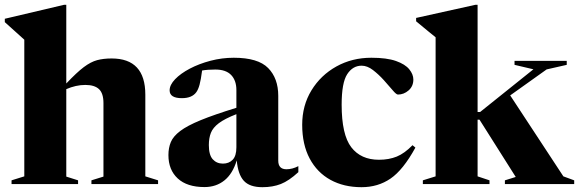

<svg xmlns="http://www.w3.org/2000/svg" viewBox="-30 -765 2406 798"><path d="M294.5 0H18V-15.5L71 -32V-600Q61 -609 40 -628Q19 -647 -10 -673V-687L236 -745H245.5V-418Q289 -464 318.2 -486Q347.5 -508 373.8 -515Q400 -522 434 -522Q574 -522 574 -371.5V-32L627 -15.5V0H350V-15.5L400 -31V-336.5Q400 -377 381.5 -394.5Q363 -412 324.5 -412Q304.5 -412 284.8 -407.5Q265 -403 245.5 -394.5V-31L294.5 -15.5Z M1210 -49.5Q1171 -13.5 1137.2 -0.2Q1103.5 13 1060.5 13Q1007.5 13 983.2 -13.8Q959 -40.5 954 -98.5Q937 -42.5 902.5 -15Q868 12.5 820 12.5Q747.5 12.5 708.8 -23.2Q670 -59 670 -120.5Q670 -150.5 680 -174.5Q690 -198.5 719 -220.5Q748 -242.5 804 -265.5Q860 -288.5 952.5 -317V-390.5Q952.5 -430.5 930.8 -453.2Q909 -476 865 -476Q833 -476 810 -472Q805 -433.5 799.5 -413.2Q794 -393 786 -382Q768 -357 726 -357Q675 -357 675 -389.5Q675 -412 697.8 -435.8Q720.5 -459.5 759 -479.8Q797.5 -500 845 -512.5Q892.5 -525 941.5 -525Q1042.5 -525 1084.5 -482.2Q1126.5 -439.5 1126.5 -366.5V-97.5Q1126.5 -61.5 1160.5 -61.5Q1185 -61.5 1210 -74.5ZM838 -162Q838 -121 854.2 -103Q870.5 -85 896.5 -85Q921.5 -85 937 -101Q952.5 -117 952.5 -153V-290.5Q904 -271.5 879.5 -253Q855 -234.5 846.5 -212.8Q838 -191 838 -162Z M1513.5 -525Q1577.5 -525 1615.8 -511.5Q1654 -498 1671 -477Q1688 -456 1688 -434.5Q1688 -406.5 1668.2 -389.2Q1648.5 -372 1624 -372Q1617 -372 1601.8 -390.2Q1586.5 -408.5 1565.2 -432Q1544 -455.5 1520.2 -473.8Q1496.5 -492 1473 -492Q1436 -492 1413 -456.5Q1390 -421 1390 -330Q1390 -205 1430 -153Q1470 -101 1545 -101Q1586.5 -101 1619 -114.2Q1651.5 -127.5 1684.5 -161.5L1696.5 -151.5Q1645.5 -58.5 1593.2 -22.8Q1541 13 1472.5 13Q1399 13 1343.5 -17.5Q1288 -48 1257 -106.2Q1226 -164.5 1226 -246.5Q1226 -326.5 1264.5 -389.5Q1303 -452.5 1368.2 -488.8Q1433.5 -525 1513.5 -525Z M1955 -32 2004.5 -15.5V0H1727.5V-15.5L1780.5 -32V-610Q1770.5 -618 1749.5 -635.2Q1728.5 -652.5 1699.5 -676.5V-690.5L1945.5 -745H1955V-299.5H1965.5L2187 -477L2108.5 -495.5V-512H2325.5V-495.5L2242 -476.5L2090.5 -368.5L2311.5 -32L2356.5 -15.5V0H2068.5V-15.5L2113.5 -29.5L1963 -267.5H1955Z"/></svg>

Font: Newsreader 72pt
Style: Bold
Weight: 700
Designer: Hugues Gentile
Foundry: Production Type
Version: Version 1.003; ttfautohint (v1.8.3)